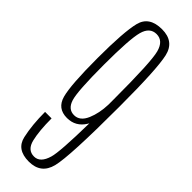

<svg xmlns="http://www.w3.org/2000/svg" viewBox="-237 -686 699 699"><g transform="rotate(45 112.0 -337.0)"><path d="M108.5 5Q45.5 5 34 -46.8Q22.5 -98.5 22.5 -165H56Q56 -101.5 65.5 -61.5Q75 -21.5 109 -21.5Q140.5 -21.5 153.5 -66.5Q163.5 -99.5 166 -249.5Q164.5 -247 163 -244.5Q139 -205.5 94.5 -205.5Q45 -205.5 32 -253Q19 -300.5 19 -439.5Q19 -574 32.2 -626.5Q45.5 -679 111 -679Q174 -679 187.2 -621.2Q200.5 -563.5 200.5 -370Q200.5 -112.5 185.5 -53.8Q170.5 5 108.5 5ZM167 -346.5Q167 -360.5 167 -375.5Q167 -566.5 155.5 -609.5Q144 -652.5 109.5 -652.5Q75 -652.5 63.8 -611.5Q52.5 -570.5 52.5 -438.5Q52.5 -300 63.8 -265.5Q75 -231 105.5 -231Q135.5 -231 151 -267.5Q165.5 -301.5 167 -346.5Z"/></g></svg>

Font: Anybody Condensed ExtraLight
Style: Regular
Weight: 200
Width: 3
Designer: Tyler Finck
Foundry: Etcetera Type Company
Version: Version 1.010; ttfautohint (v1.8.3) -l 8 -r 50 -G 200 -x 14 